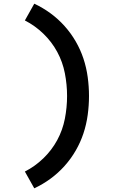

<svg xmlns="http://www.w3.org/2000/svg" viewBox="-20 -861 640 1042"><path d="M166 161 115 70Q170 42 215.5 -2Q261 -46 290.5 -100.5Q320 -155 332 -216.5Q344 -278 344 -340Q344 -402 332 -463.5Q320 -525 290.5 -579.5Q261 -634 215.5 -678Q170 -722 115 -750L166 -841Q213 -819 254.5 -788.5Q296 -758 330.5 -719.5Q365 -681 391 -636Q417 -591 433 -542.5Q449 -494 456 -442.5Q463 -391 463 -340Q463 -289 456 -237.5Q449 -186 433 -137.5Q417 -89 391 -44Q365 1 330.5 39.5Q296 78 254.5 108.5Q213 139 166 161Z"/></svg>

Font: Iosevka Aile
Style: Bold
Weight: 700
Designer: Belleve Invis
Foundry: Belleve Invis
Version: Version 28.0.1; ttfautohint (v1.8.4)